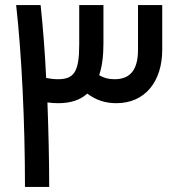

<svg xmlns="http://www.w3.org/2000/svg" viewBox="-20 -741 697 761"><path d="M527 -544C527 -465 497 -427 434 -427C411 -427 391 -432 373 -443C385 -478 390 -520 390 -569V-721H294V-565C294 -455 273 -427 209 -427C194 -427 178 -429 163 -432C158 -537 150 -635 141 -721H44C66 -525 79 -254 79 0H175C175 -111 172 -225 168 -335C182 -333 196 -332 211 -332C261 -332 298 -345 326 -370C359 -345 396 -332 441 -332C556 -332 623 -419 623 -544V-721H527Z"/></svg>

Font: UULA Sans Medium
Style: Regular
Weight: 500
Designer: Mohamed Gaber, Laura Garcia Mut
Foundry: Kief Type Foundry
Version: Version 3.006;hotconv 1.0.109;makeotfexe 2.5.65596